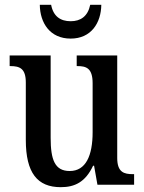

<svg xmlns="http://www.w3.org/2000/svg" viewBox="-20 -766 598 796"><path d="M273 -606C358 -606 399 -671 400 -746H354C344 -698 314 -678 273 -678C231 -678 201 -698 192 -746H145C146 -671 187 -606 273 -606ZM232 10C290 10 334 -11 366 -79H370L384 0H536V-44H531C495 -44 466 -51 466 -111V-536H298V-492H301C337 -492 364 -484 364 -421V-218C364 -121 336 -57 269 -57C207 -57 190 -104 190 -195V-536H20V-492H23C62 -492 87 -482 87 -424V-186C87 -49 135 10 232 10Z"/></svg>

Font: Noto Serif Devanagari Condensed Medium
Style: Regular
Weight: 500
Width: 3
Designer: Universal Thirst, Indian Type Foundry and the Monotype Design Team
Foundry: Monotype Imaging Inc.
Version: Version 2.004